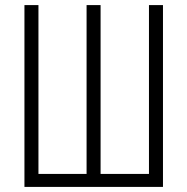

<svg xmlns="http://www.w3.org/2000/svg" viewBox="-20 -734 734 754"><path d="M620 0V-714H565V-51H375V-714H320V-51H131V-714H76V0Z"/></svg>

Font: Noto Sans UI Condensed Light
Style: Regular
Weight: 300
Width: 3
Designer: Monotype Design Team
Foundry: Monotype Imaging Inc.
Version: Version 1.901